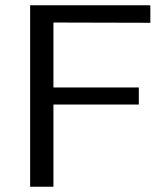

<svg xmlns="http://www.w3.org/2000/svg" viewBox="-20 -713 639 733"><path d="M95 0V-693H554V-626L184 -627V-379H510V-314H184V0Z"/></svg>

Font: Coval
Style: Light
Weight: 300
Foundry: Context Ltd
Version: Version 001.000